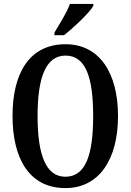

<svg xmlns="http://www.w3.org/2000/svg" viewBox="-20 -951 668 981"><path d="M258 -784V-771H307C359 -812 437 -886 457 -921V-931H337C322 -886 285 -831 258 -784ZM314 10C487 10 583 -137 583 -358C583 -580 487 -725 315 -725C132 -725 44 -580 44 -359C44 -137 132 10 314 10ZM314 -48C213 -48 172 -163 172 -358C172 -553 213 -667 315 -667C419 -667 456 -553 456 -358C456 -163 419 -48 314 -48Z"/></svg>

Font: Noto Serif Sinhala ExtraCondensed SemiBold
Style: Regular
Weight: 600
Width: 2
Designer: Jelle Bosma - Monotype Design Team
Foundry: Monotype Imaging Inc.
Version: Version 2.007